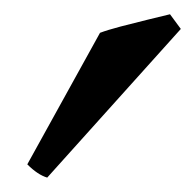

<svg xmlns="http://www.w3.org/2000/svg" viewBox="-20 -766 274 268"><path d="M232.4 -725.6 45.9 -518.1Q32.7 -522 18.1 -536.6L119.6 -720.2Q129.9 -724.1 148.4 -729Q167 -733.9 186 -738.5Q205.1 -743.2 217.3 -746.1Z"/></svg>

Font: Gentium Book Plus
Style: Italic
Weight: 400
Italic angle: -8°
Designer: Victor Gaultney, Annie Olsen, Iska Routamaa, Becca Hirsbrunner
Foundry: SIL International
Version: Version 6.101